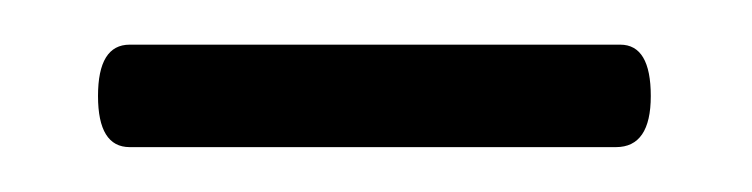

<svg xmlns="http://www.w3.org/2000/svg" viewBox="-20 -605 337 86"><path d="M257.8 -585Q271.5 -585 271.5 -562Q271.5 -539.1 255.9 -539.1H38.1Q23.9 -539.1 23.9 -562Q23.9 -585 38.1 -585Z"/></svg>

Font: Junicode
Style: Regular
Weight: 400
Designer: Peter S. Baker
Foundry: Briery Creek Software
Version: Version 0.7.2